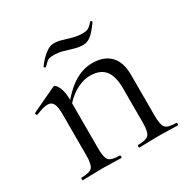

<svg xmlns="http://www.w3.org/2000/svg" viewBox="-131 -672 778 791"><g transform="rotate(-30 258.5 -276.0)"><path d="M313.6 0Q310.6 0 310.6 -6Q310.6 -12 313.6 -12Q352.6 -12 364.4 -25.3Q376.2 -38.6 376.2 -81V-243.4Q376.2 -303 353.9 -330.6Q331.6 -358.2 284 -358.2Q247.6 -358.2 209.7 -335.2Q171.8 -312.2 144.8 -271.8L140.6 -283.8Q185.2 -343.4 228.4 -371.1Q271.6 -398.8 317.2 -398.8Q372.4 -398.8 402.5 -368.2Q432.6 -337.6 432.6 -277V-81Q432.6 -38.6 444.1 -25.3Q455.6 -12 495.4 -12Q498.4 -12 498.4 -6Q498.4 0 495.4 0Q477.8 0 454.2 -1Q430.6 -2 404.8 -2Q379.2 -2 355.2 -1Q331.2 0 313.6 0ZM44.6 0Q41.6 0 41.6 -6Q41.6 -12 44.6 -12Q83.6 -12 95.4 -25.3Q107.2 -38.6 107.2 -81V-278.6Q107.2 -312 99.4 -327.3Q91.6 -342.6 72.2 -342.6Q62.4 -342.6 48.8 -338.7Q35.2 -334.8 17.8 -327.8Q13.8 -326.6 11.4 -331.8Q9 -337 12.6 -338.8L129.2 -394Q132 -395.2 134.6 -395.2Q142.4 -395.2 153 -374Q163.6 -352.8 163.6 -312.6V-81Q163.6 -38.6 175.1 -25.3Q186.6 -12 226.4 -12Q229.4 -12 229.4 -6Q229.4 0 226.4 0Q208.8 0 185.2 -1Q161.6 -2 135.8 -2Q110.2 -2 86.2 -1Q62.2 0 44.6 0ZM347.2 -524.2Q366.6 -524.2 377.1 -532.2Q387.6 -540.2 396.6 -551.2Q398.6 -553.2 402.1 -549.8Q405.6 -546.4 403.6 -544.2Q376.6 -506.4 359.7 -494.1Q342.8 -481.8 324.6 -481.8Q302.6 -481.8 282.1 -488.2Q261.6 -494.6 240.5 -500.6Q219.4 -506.6 194 -506.6Q173.6 -506.6 164.3 -498.4Q155 -490.2 144.6 -479.6Q142.6 -478.6 139.1 -481.2Q135.6 -483.8 137.6 -486.6Q145.6 -498.4 159 -512.6Q172.4 -526.8 188.6 -537.6Q204.8 -548.4 222.2 -548.4Q239.4 -548.4 259 -542.4Q278.6 -536.4 300.8 -530.3Q323 -524.2 347.2 -524.2Z"/></g></svg>

Font: Cormorant Garamond Light
Style: Regular
Weight: 300
Designer: Christian Thalmann (Catharsis Fonts)
Foundry: Catharsis Fonts
Version: Version 4.001